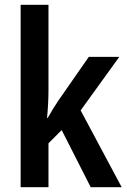

<svg xmlns="http://www.w3.org/2000/svg" viewBox="-20 -780 528 800"><path d="M182 -408Q182 -348 176 -289H179Q189 -307 201 -326.5Q213 -346 224 -362L350 -543H477L316 -320L487 0H358L237 -238L182 -183V0H66V-760H182Z"/></svg>

Font: Noto Sans Devanagari Condensed SemiBold
Style: Regular
Weight: 600
Width: 3
Designer: Jelle Bosma - Monotype Design Team
Foundry: Monotype Imaging Inc.
Version: Version 2.004; ttfautohint (v1.8.4.7-5d5b)